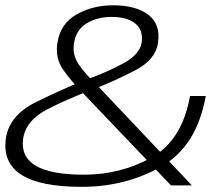

<svg xmlns="http://www.w3.org/2000/svg" viewBox="-28 -701 846 726"><path d="M280.5 5.5Q447 5.5 581.5 -71Q716 -147.5 750 -338H690.5Q660.5 -169.5 544.2 -105Q428 -40.5 290 -40.5Q163.5 -40.5 106.8 -74.5Q50 -108.5 59.5 -176.5Q69.5 -245 149.5 -286.8Q229.5 -328.5 323 -362.5Q412 -397.5 486.2 -436.8Q560.5 -476 569.5 -539Q580 -609.5 532.8 -645.2Q485.5 -681 400 -681Q321.5 -681 260.8 -646Q200 -611 189 -538.5Q180 -481 211.2 -437Q242.5 -393 275.5 -359.5L618.5 0H697.5L329.5 -389Q294 -422 269.2 -458.2Q244.5 -494.5 252 -538.5Q260 -589 300 -613Q340 -637 394 -637Q452.5 -637 483.5 -612.2Q514.5 -587.5 507.5 -539Q500 -495.5 439.8 -462.2Q379.5 -429 293.5 -398Q211.5 -366 107.8 -314.8Q4 -263.5 -6.5 -172.5Q-16.5 -83 55 -38.8Q126.5 5.5 280.5 5.5Z"/></svg>

Font: Anybody SemiExpanded Light
Style: Italic
Weight: 300
Width: 6
Italic angle: -10°
Version: Version 1.113;gftools[0.9.25]